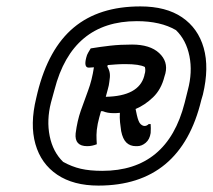

<svg xmlns="http://www.w3.org/2000/svg" viewBox="-20 -780 664 599"><path d="M418 -760Q498 -760 548 -726Q598 -692 615.5 -630.5Q633 -569 613 -485L608 -468Q544 -201 287 -201Q209 -201 158.5 -235Q108 -269 90.5 -330.5Q73 -392 93 -474L97 -491Q131 -628 210 -694Q289 -760 418 -760ZM407 -714Q205 -714 150 -500L139 -460Q125 -405 135 -355.5Q145 -306 177 -275Q204 -260 232 -253.5Q260 -247 299 -247Q502 -247 556 -459L566 -499Q581 -555 571 -605Q561 -655 529 -686Q481 -714 407 -714ZM392 -641Q448 -641 476.5 -614.5Q505 -588 496 -551L493 -541Q483 -501 457.5 -476.5Q432 -452 403 -440Q405 -431 407 -421Q412 -399 418.5 -393Q425 -387 431 -387Q438 -387 444 -393H450Q451 -381 450 -365Q447 -345 434.5 -334.5Q422 -324 408 -324H404Q386 -324 374.5 -335Q363 -346 358 -371Q356 -384 354.5 -398.5Q353 -413 354 -428Q347 -427 341 -427H334Q315 -427 301 -433H295Q292 -423 289.5 -413Q287 -403 285 -394Q281 -373 281 -359Q281 -345 282 -330Q267 -324 252 -324Q212 -324 216 -364Q221 -403 232 -434.5Q243 -466 255 -498Q267 -530 273 -570Q263 -569 257 -569Q241 -569 249 -600Q251 -609 255 -615.5Q259 -622 263 -629Q293 -634 324 -637.5Q355 -641 392 -641ZM321 -524Q320 -514 316.5 -502Q313 -490 310 -478Q413 -480 430 -543L431 -548Q435 -559 432 -571Q415 -580 371 -580Q355 -580 341.5 -579Q328 -578 316 -577L315 -572Q321 -562 322.5 -551.5Q324 -541 321 -524Z"/></svg>

Font: Recursive Sn Csl St Med
Style: Italic
Weight: 500
Italic angle: -15°
Version: Version 1.079;hotconv 1.0.112;makeotfexe 2.5.65598; ttfautoh